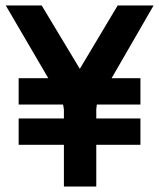

<svg xmlns="http://www.w3.org/2000/svg" viewBox="-20 -680 580 700"><path d="M48 -299V-395H156L1 -660H132L271 -429L409 -660H540L387 -395H492V-299H333L331 -281V-248H492V-152H331V0H213V-152H48V-248H213V-281L210 -299Z"/></svg>

Font: TypoPRO Titillium Text
Style: 800 wt
Weight: 800
Designer: Accademia di Belle Arti di Urbino and others
Foundry: Accademia di Belle Arti di Urbino and others.
Version: Version 25.000